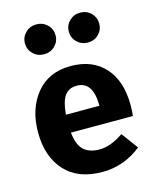

<svg xmlns="http://www.w3.org/2000/svg" viewBox="-121 -881 795 981"><g transform="rotate(-15 277.0 -391.0)"><path d="M108.5 -776Q132 -799 166 -799Q200 -799 223.5 -776Q247 -753 247 -720Q247 -687 223.5 -664Q200 -641 166 -641Q132 -641 108.5 -664Q85 -687 85 -720Q85 -753 108.5 -776ZM397 -799Q432 -799 455 -776Q478 -753 478 -720Q478 -687 455 -664Q432 -641 397 -641Q364 -641 340.5 -664Q317 -687 317 -720Q317 -753 340.5 -776Q364 -799 397 -799ZM525 -276Q525 -243 522 -219H194Q201 -152 231 -125Q261 -98 314 -98Q373 -98 441 -145L506 -57Q413 17 299 17Q170 17 101 -59Q32 -135 32 -263Q32 -387 97.5 -467.5Q163 -548 280 -548Q395 -548 460 -476Q525 -404 525 -276ZM370 -314V-321Q368 -443 284 -443Q243 -443 221 -413.5Q199 -384 193 -314Z"/></g></svg>

Font: Fira Sans
Style: Bold
Weight: 700
Designer: bBox Type GmbH & Carrois Corporate GbR & Edenspiekermann AG
Foundry: bBox Type GmbH & Carrois Corporate GbR & Edenspiekermann AG
Version: Version 4.301;PS 004.301;hotconv 1.0.88;makeotf.lib2.5.64775